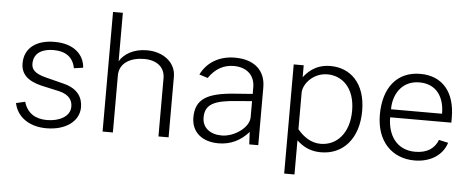

<svg xmlns="http://www.w3.org/2000/svg" viewBox="-56 -885 2916 1188"><g transform="rotate(5 1402.5 -291.0)"><path d="M252 10C374 10 455 -52 455 -138C455 -195 427 -251 336 -274L222 -303C149 -321 132 -349 132 -380C132 -455 197 -476 255 -476C323 -476 376 -449 390 -375L447 -383C442 -461 381 -527 257 -527C144 -527 71 -473 71 -378C71 -315 108 -272 200 -250L313 -225C376 -209 395 -175 395 -136C395 -75 327 -41 252 -41C182 -41 129 -70 108 -142L52 -129C69 -46 143 10 252 10Z M601 0H665V-354C665 -433 736 -470 819 -470C897 -470 948 -430 948 -361V0H1011V-377C1011 -465 933 -525 831 -525C748 -525 689 -488 662 -442V-743H601Z M1321 10C1396 10 1458 -20 1508 -77L1512 0H1568V-359C1568 -463 1499 -527 1378 -527C1277 -527 1203 -478 1167 -404L1220 -387C1260 -446 1312 -475 1375 -475C1455 -475 1506 -429 1506 -354V-313L1399 -305C1225 -293 1153 -251 1153 -136C1153 -45 1220 10 1321 10ZM1337 -40C1265 -40 1216 -78 1216 -141C1216 -225 1273 -251 1417 -261L1506 -268V-168C1506 -104 1415 -40 1337 -40Z M1743 161H1807V-51C1855 -6 1903 10 1958 10C2096 10 2190 -96 2190 -267C2190 -441 2093 -527 1971 -527C1871 -527 1825 -467 1805 -443V-517H1743ZM1951 -42C1894 -42 1846 -73 1807 -120V-346C1807 -402 1869 -474 1957 -474C2046 -474 2128 -407 2128 -263C2128 -124 2052 -42 1951 -42Z M2366 -243H2746V-274C2746 -432 2667 -527 2529 -527C2384 -527 2301 -421 2301 -254C2301 -87 2400 10 2539 10C2635 10 2712 -37 2737 -117L2679 -130C2658 -75 2612 -44 2538 -44C2422 -44 2366 -134 2366 -243ZM2367 -293C2366 -381 2416 -474 2528 -474C2634 -474 2684 -396 2684 -293Z"/></g></svg>

Font: United Sans ExtraLight
Style: Regular
Weight: 200
Designer: Pablo Impallari, Rodrigo Fuenzalida (Modified by Dan O. Williams)
Version: Version 1.000;PS 001.000;hotconv 1.0.88;makeotf.lib2.5.64775